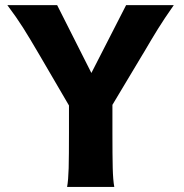

<svg xmlns="http://www.w3.org/2000/svg" viewBox="-20 -733 720 753"><path d="M8.8 -712.9H204.1L338.4 -446.8L474.6 -712.9H661.6Q624 -659.2 599.6 -619.9Q575.2 -580.6 545.9 -530.3L539.6 -520L420.9 -321.8V-212.4Q420.9 -121.1 422.1 -73.7Q423.3 -26.4 428.2 0H243.2Q248 -26.4 249.3 -73.7Q250.5 -121.1 250.5 -212.4V-319.3L133.3 -520Q96.2 -583.5 70.8 -623.8Q45.4 -664.1 8.8 -712.9Z"/></svg>

Font: Lesson One Extra
Style: Regular
Weight: 800
Designer: But Ko, Victor Gaultney, Annie Olsen, Julie Remington, Don Collingsworth, Eric Hays, Becca Hirsbrunner
Version: Version 1.100